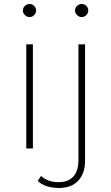

<svg xmlns="http://www.w3.org/2000/svg" viewBox="-20 -740 555 957"><path d="M111 0V-519H144V0ZM127 -655Q114 -655 104 -665Q94 -675 94 -687Q94 -701 104 -710.5Q114 -720 127 -720Q141 -720 150.5 -710.5Q160 -701 160 -688Q160 -675 150.5 -665Q141 -655 127 -655ZM274 197Q243 197 214.5 188.5Q186 180 168 161L185 137Q218 168 272 168Q320 168 345.5 140Q371 112 371 58V-519H404V62Q404 123 370.5 160Q337 197 274 197ZM387 -655Q374 -655 364 -665Q354 -675 354 -687Q354 -701 364 -710.5Q374 -720 387 -720Q401 -720 410.5 -710.5Q420 -701 420 -688Q420 -675 410.5 -665Q401 -655 387 -655Z"/></svg>

Font: Montserrat Thin ExtraLight
Style: Regular
Weight: 250
Version: Version 9.000